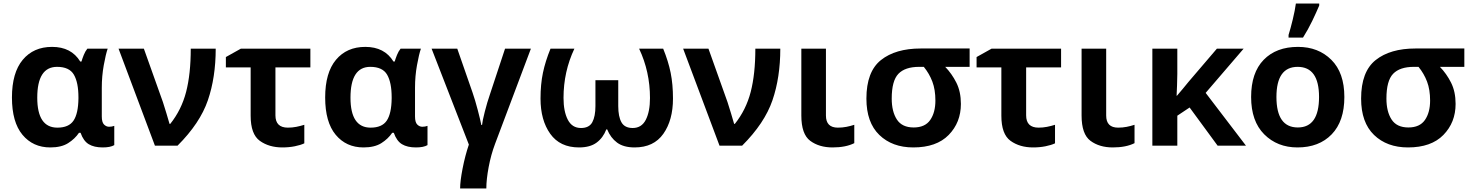

<svg xmlns="http://www.w3.org/2000/svg" viewBox="-20 -817 8255 1077"><path d="M262 10Q324 10 362 -14Q400 -38 423 -72H432Q448 -26 478 -8Q508 10 556 10Q599 10 621 -3V-111Q608 -106 592 -106Q576 -106 563.5 -118.5Q551 -131 551 -164V-325Q551 -390 562 -451Q573 -512 584 -544H470Q458 -529 450 -509Q442 -489 437 -472H430Q380 -554 272 -554Q168 -554 107.5 -481.5Q47 -409 47 -270Q47 -132 106 -61Q165 10 262 10ZM302 -101Q189 -101 189 -269Q189 -442 300 -442Q369 -442 394.5 -398Q420 -354 420 -271V-265Q419 -180 392.5 -140.5Q366 -101 302 -101Z M645 -544 849 0H976Q1102 -126 1146 -254.5Q1190 -383 1190 -544H1050Q1050 -402 1024 -301.5Q998 -201 935 -122H931Q925 -144 913.5 -181.5Q902 -219 894 -244L787 -544Z M1721 -544H1331L1247 -497V-439H1386V-168Q1386 -64 1437.5 -27Q1489 10 1564 10Q1601 10 1633.5 3.5Q1666 -3 1687 -13V-117Q1665 -110 1642 -105.5Q1619 -101 1595 -101Q1525 -101 1525 -170V-439H1721Z M2019 10Q2081 10 2119 -14Q2157 -38 2180 -72H2189Q2205 -26 2235 -8Q2265 10 2313 10Q2356 10 2378 -3V-111Q2365 -106 2349 -106Q2333 -106 2320.5 -118.5Q2308 -131 2308 -164V-325Q2308 -390 2319 -451Q2330 -512 2341 -544H2227Q2215 -529 2207 -509Q2199 -489 2194 -472H2187Q2137 -554 2029 -554Q1925 -554 1864.5 -481.5Q1804 -409 1804 -270Q1804 -132 1863 -61Q1922 10 2019 10ZM2059 -101Q1946 -101 1946 -269Q1946 -442 2057 -442Q2126 -442 2151.5 -398Q2177 -354 2177 -271V-265Q2176 -180 2149.5 -140.5Q2123 -101 2059 -101Z M2958 -544H2813L2729 -290Q2713 -244 2699.5 -191Q2686 -138 2684 -116H2680Q2675 -142 2660 -199.5Q2645 -257 2631 -297L2545 -544H2401L2610 -6Q2589 56 2575 127.5Q2561 199 2561 240H2708Q2708 190 2721 120.5Q2734 51 2757 -10Z M3700 -544H3565Q3626 -415 3626 -267Q3626 -191 3602.5 -145Q3579 -99 3529 -99Q3484 -99 3466 -131Q3448 -163 3448 -222V-367H3320V-222Q3320 -164 3302.5 -131.5Q3285 -99 3239 -99Q3189 -99 3165 -145.5Q3141 -192 3141 -268Q3141 -415 3202 -544H3068Q3039 -473 3025.5 -408.5Q3012 -344 3012 -264Q3012 -143 3066.5 -66.5Q3121 10 3228 10Q3290 10 3326.5 -17Q3363 -44 3381 -91H3386Q3405 -44 3441.5 -17Q3478 10 3540 10Q3647 10 3701 -66.5Q3755 -143 3755 -264Q3755 -344 3742 -408.5Q3729 -473 3700 -544Z M3812 -544 4016 0H4143Q4269 -126 4313 -254.5Q4357 -383 4357 -544H4217Q4217 -402 4191 -301.5Q4165 -201 4102 -122H4098Q4092 -144 4080.5 -181.5Q4069 -219 4061 -244L3954 -544Z M4613 -544H4475V-169Q4475 -64 4525 -27Q4575 10 4650 10Q4724 10 4772 -14V-117Q4751 -110 4728 -105.5Q4705 -101 4680 -101Q4613 -101 4613 -169Z M5370 -234Q5370 -303 5344.5 -353.5Q5319 -404 5282 -442H5419V-545H5145Q5003 -545 4921.5 -480Q4840 -415 4840 -264Q4840 -130 4912.5 -60Q4985 10 5103 10Q5233 10 5301.5 -60Q5370 -130 5370 -234ZM4982 -264Q4982 -364 5019.5 -403Q5057 -442 5136 -442H5162Q5193 -404 5210 -359Q5227 -314 5227 -253Q5227 -186 5198 -144Q5169 -102 5105 -102Q5040 -102 5011 -146.5Q4982 -191 4982 -264Z M5932 -544H5542L5458 -497V-439H5597V-168Q5597 -64 5648.5 -27Q5700 10 5775 10Q5812 10 5844.5 3.5Q5877 -3 5898 -13V-117Q5876 -110 5853 -105.5Q5830 -101 5806 -101Q5736 -101 5736 -170V-439H5932Z M6185 -544H6047V-169Q6047 -64 6097 -27Q6147 10 6222 10Q6296 10 6344 -14V-117Q6323 -110 6300 -105.5Q6277 -101 6252 -101Q6185 -101 6185 -169Z M6956 -544H6806L6647 -358Q6631 -338 6615 -319Q6599 -300 6582 -280H6580Q6582 -308 6582.5 -339Q6583 -370 6584 -402V-544H6444V0H6584V-168L6653 -214L6810 0H6969L6743 -296Z M7521 -273Q7521 -409 7448 -481.5Q7375 -554 7261 -554Q7139 -554 7068.5 -481.5Q6998 -409 6998 -273Q6998 -137 7071.5 -63.5Q7145 10 7258 10Q7379 10 7450 -63.5Q7521 -137 7521 -273ZM7140 -273Q7140 -442 7259 -442Q7379 -442 7379 -273Q7379 -102 7260 -102Q7140 -102 7140 -273ZM7208 -606H7289Q7318 -652 7341 -700Q7364 -748 7380 -786V-797H7249Q7244 -759 7231.5 -707.5Q7219 -656 7208 -621Z M8145 -234Q8145 -303 8119.5 -353.5Q8094 -404 8057 -442H8194V-545H7920Q7778 -545 7696.5 -480Q7615 -415 7615 -264Q7615 -130 7687.5 -60Q7760 10 7878 10Q8008 10 8076.5 -60Q8145 -130 8145 -234ZM7757 -264Q7757 -364 7794.5 -403Q7832 -442 7911 -442H7937Q7968 -404 7985 -359Q8002 -314 8002 -253Q8002 -186 7973 -144Q7944 -102 7880 -102Q7815 -102 7786 -146.5Q7757 -191 7757 -264Z"/></svg>

Font: Noto Sans UI
Style: Bold
Weight: 700
Designer: Monotype Design Team
Foundry: Monotype Imaging Inc.
Version: Version 1.901